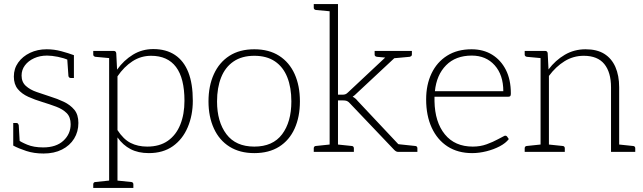

<svg xmlns="http://www.w3.org/2000/svg" viewBox="-20 -746 3158 943"><path d="M194 8Q147 8 109 -4.5Q71 -17 45 -31V-70L68 -60Q81 -49 113.5 -35.5Q146 -22 192 -22Q256 -22 291.5 -55Q327 -88 327 -136Q327 -171 307.5 -190.5Q288 -210 256 -222Q224 -234 188 -245Q151 -256 119 -270.5Q87 -285 67.5 -308.5Q48 -332 48 -370Q48 -409 69.5 -439Q91 -469 127.5 -486.5Q164 -504 209 -504Q246 -504 281 -494.5Q316 -485 343 -475V-443L316 -451Q294 -461 264 -467Q234 -473 211 -473Q176 -473 147.5 -460Q119 -447 102.5 -425Q86 -403 86 -375Q86 -343 107 -324Q128 -305 160.5 -294Q193 -283 226 -272Q262 -261 293.5 -246Q325 -231 345 -207Q365 -183 365 -142Q365 -99 344 -65Q323 -31 284.5 -11.5Q246 8 194 8ZM310 -460 343 -451V-363H327Q322 -363 319 -366.5Q316 -370 316 -374ZM77 -45 45 -54V-142H61Q66 -142 68.5 -138.5Q71 -135 72 -132Z M516 177V-496H538Q550 -496 551 -484L555 -404Q588 -450 633 -477.5Q678 -505 733 -505Q796 -505 839.5 -476Q883 -447 905 -391Q927 -335 927 -251Q927 -180 902 -121Q877 -62 829 -28Q781 6 711 6Q659 6 621.5 -13.5Q584 -33 557 -71V177ZM703 -26Q764 -26 804.5 -54.5Q845 -83 865.5 -134Q886 -185 886 -251Q886 -362 844.5 -417Q803 -472 722 -472Q672 -472 630.5 -445Q589 -418 557 -371V-107Q586 -62 621.5 -44Q657 -26 703 -26ZM529 -496 524 -460 448 -467Q444 -468 441 -470.5Q438 -473 438 -478V-496ZM438 177V159Q438 154 441 151Q444 148 448 148L524 140L529 177ZM544 177 548 140 625 148Q629 148 632 151Q635 154 635 159V177Z M1229 -504Q1301 -504 1351 -472Q1401 -440 1427 -382.5Q1453 -325 1453 -248Q1453 -172 1427 -114.5Q1401 -57 1351 -25.5Q1301 6 1229 6Q1158 6 1107.5 -25.5Q1057 -57 1030.5 -115Q1004 -173 1004 -248Q1004 -324 1030.5 -382Q1057 -440 1107 -472Q1157 -504 1229 -504ZM1229 -26Q1320 -26 1365.5 -86.5Q1411 -147 1411 -248Q1411 -316 1391 -366.5Q1371 -417 1330.5 -444.5Q1290 -472 1229 -472Q1168 -472 1127 -444Q1086 -416 1066 -365.5Q1046 -315 1046 -248Q1046 -148 1092 -87Q1138 -26 1229 -26Z M1599 0V-726H1640V-281H1663Q1670 -281 1676 -283Q1682 -285 1689 -292L1895 -485Q1901 -490 1906 -493Q1911 -496 1920 -496H1955L1730 -286Q1726 -282 1721.5 -278Q1717 -274 1712 -271Q1726 -264 1736 -251L1972 0H1937Q1930 0 1925.5 -2.5Q1921 -5 1916 -10L1699 -238Q1691 -247 1684 -250Q1677 -253 1662 -253H1640V0ZM1897 -458 1895 -473 1902 -496H1961L1916 -460ZM1939 0 1907 -42 1944 -37ZM1521 0V-18Q1521 -23 1524 -26Q1527 -29 1531 -29L1607 -37L1612 0ZM1627 0 1631 -37 1708 -29Q1712 -29 1715 -26Q1718 -23 1718 -18V0ZM1612 -726 1607 -690 1531 -697Q1527 -698 1524 -700.5Q1521 -703 1521 -708V-726ZM2003 -496V-478Q2003 -473 1999.5 -470.5Q1996 -468 1992 -467L1916 -460L1911 -496ZM1912 -496 1907 -460 1831 -467Q1826 -468 1823 -470.5Q1820 -473 1820 -478V-496ZM1939 0 1944 -37 2020 -29Q2024 -29 2027 -26Q2030 -23 2030 -18V0Z M2299 6Q2229 6 2178.5 -26.5Q2128 -59 2100.5 -118.5Q2073 -178 2073 -258Q2073 -330 2099.5 -385.5Q2126 -441 2176 -472.5Q2226 -504 2296 -504Q2354 -504 2397 -477.5Q2440 -451 2464.5 -403Q2489 -355 2489 -287Q2489 -278 2486.5 -274.5Q2484 -271 2477 -271H2114Q2114 -266 2114 -261.5Q2114 -257 2114 -249Q2116 -146 2165 -86Q2214 -26 2302 -26Q2339 -26 2370.5 -37.5Q2402 -49 2425.5 -62Q2449 -75 2458 -79Q2465 -81 2470 -76L2479 -63Q2464 -43 2434.5 -27.5Q2405 -12 2369 -3Q2333 6 2299 6ZM2116 -298H2452Q2452 -378 2409.5 -425.5Q2367 -473 2297 -473Q2218 -473 2171 -425.5Q2124 -378 2116 -298Z M2635 0V-496H2657Q2669 -496 2670 -484L2674 -405Q2708 -450 2754 -477Q2800 -504 2856 -504Q2912 -504 2948 -481.5Q2984 -459 3002.5 -417Q3021 -375 3021 -317V0H2981V-317Q2981 -391 2948 -431.5Q2915 -472 2847 -472Q2796 -472 2753 -445.5Q2710 -419 2676 -373V0ZM2557 0V-18Q2557 -23 2560 -26Q2563 -29 2567 -29L2643 -37L2648 0ZM2663 0 2667 -37 2744 -29Q2748 -29 2751 -26Q2754 -23 2754 -18V0ZM3008 0 3013 -37 3089 -29Q3094 -29 3097 -26Q3100 -23 3100 -18V0ZM2648 -496 2643 -460 2567 -467Q2563 -468 2560 -470.5Q2557 -473 2557 -478V-496Z"/></svg>

Font: Aleo ExtraLight
Style: Regular
Weight: 250
Designer: Alessio Laiso
Foundry: Alessio Laiso
Version: Version 2.001;gftools[0.9.29]